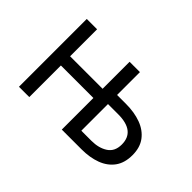

<svg xmlns="http://www.w3.org/2000/svg" viewBox="-90 -860 1181 1181"><g transform="rotate(45 500.0 -270.0)"><path d="M125.5 24.9V-564.9H215.3V-330.1H498V-564.9H587.9V-366.2H665Q738.8 -366.2 795.4 -345.2Q852.1 -324.2 884.5 -281.2Q917 -238.3 917 -171.4Q917 -104 885.3 -60.5Q853.5 -17.1 797.9 3.9Q742.2 24.9 669.9 24.9H498V-250H215.3V24.9ZM587.9 -55.2H675.8Q739.3 -55.2 781.7 -83Q824.2 -110.8 824.2 -171.4Q824.2 -287.1 675.8 -287.1H587.9Z"/></g></svg>

Font: BIZ UDGothic
Style: Regular
Weight: 400
Monospace: yes
Designer: TypeBank Co., Ltd.
Foundry: Morisawa Inc.
Version: Version 1.05